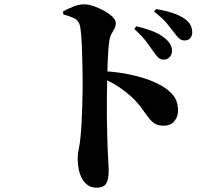

<svg xmlns="http://www.w3.org/2000/svg" viewBox="-20 -817 1040 892"><path d="M739 -540Q726 -540 716 -549Q706 -558 694 -576Q680 -596 660 -623Q640 -650 604 -682L613 -695Q656 -685 691.5 -671Q727 -657 751 -635Q767 -621 773 -607.5Q779 -594 779 -579Q779 -563 768 -551.5Q757 -540 739 -540ZM429 55Q400 55 380.5 37.5Q361 20 351 -10.5Q341 -41 341 -83Q341 -104 346 -125.5Q351 -147 354 -181Q357 -209 359 -245Q361 -281 362 -317.5Q363 -354 363.5 -386Q364 -418 364 -439Q364 -471 363 -508.5Q362 -546 361 -582.5Q360 -619 357.5 -649.5Q355 -680 352 -696Q346 -722 324 -732.5Q302 -743 274 -750L273 -764Q295 -776 321 -786.5Q347 -797 370 -797Q390 -797 415 -788.5Q440 -780 463.5 -767Q487 -754 502.5 -739Q518 -724 518 -710Q518 -695 511.5 -683.5Q505 -672 498.5 -660.5Q492 -649 488 -629Q485 -608 483 -581Q481 -554 480 -521.5Q479 -489 478 -453Q477 -407 476.5 -362.5Q476 -318 476.5 -276Q477 -234 478 -197Q479 -160 480 -128Q482 -89 483.5 -63Q485 -37 485 -27Q485 17 473 36Q461 55 429 55ZM741 -233Q714 -233 698 -243.5Q682 -254 668 -273Q654 -292 635.5 -317.5Q617 -343 587 -371Q562 -393 531.5 -413.5Q501 -434 453 -455V-487Q537 -483 610.5 -464.5Q684 -446 730 -419Q765 -399 786 -372.5Q807 -346 807 -301Q807 -274 789.5 -253.5Q772 -233 741 -233ZM838 -629Q822 -629 811.5 -639Q801 -649 787 -668Q774 -685 755.5 -708Q737 -731 696 -763L704 -775Q748 -768 782.5 -756.5Q817 -745 839 -729Q858 -715 865.5 -699.5Q873 -684 873 -667Q873 -650 863.5 -639.5Q854 -629 838 -629Z"/></svg>

Font: Noto Serif TC ExtraBold
Style: Regular
Weight: 800
Designer: Ryoko NISHIZUKA 西塚涼子 (kana & ideographs); Frank Grießhammer (Latin, Greek & Cyrillic); Wenlong ZHANG 张文龙 (bopomofo); San
Foundry: Adobe
Version: Version 2.002-H1;hotconv 1.1.0;makeotfexe 2.6.0